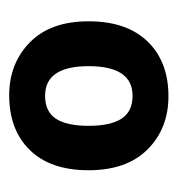

<svg xmlns="http://www.w3.org/2000/svg" viewBox="-4 -758 395 428"><g transform="rotate(-90 194.0 -544.5)"><path d="M360 -545Q360 -460 315 -413.5Q270 -367 193 -367Q121 -367 74.5 -413.5Q28 -460 28 -545Q28 -630 73 -676Q118 -722 195 -722Q266 -722 313 -676Q360 -630 360 -545ZM127 -545Q127 -496 143 -471.5Q159 -447 194 -447Q260 -447 260 -545Q260 -642 194 -642Q159 -642 143 -618Q127 -594 127 -545Z"/></g></svg>

Font: Noto Sans Sinhala
Style: Bold
Weight: 700
Designer: Jelle Bosma - Monotype Design Team
Foundry: Monotype Imaging Inc.
Version: Version 2.006; ttfautohint (v1.8.4.7-5d5b)